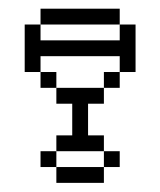

<svg xmlns="http://www.w3.org/2000/svg" viewBox="-20 -341 361 433"><path d="M107.1 35.7V0H71.4V35.7ZM107.1 35.7V71.4H214.3V35.7ZM107.1 -35.7V0H214.3V-35.7H178.6V-107.1H214.3V-142.9H107.1V-107.1H142.9V-35.7ZM214.3 0V35.7H250V0ZM107.1 -142.9V-178.6H71.4V-142.9ZM71.4 -178.6V-214.3H250V-178.6H285.7V-285.7H250V-250H71.4V-285.7H35.7V-178.6ZM214.3 -178.6V-142.9H250V-178.6ZM250 -285.7V-321.4H71.4V-285.7Z"/></svg>

Font: Gossip Icons Low Pixel
Style: Regular
Weight: 500
Designer: Deborah Khodanovich
Version: Version 1.001;Glyphs 3.3.1 (3343)